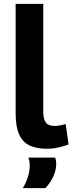

<svg xmlns="http://www.w3.org/2000/svg" viewBox="-20 -760 375 994"><path d="M204 -740V-184Q204 -153 211.5 -136Q219 -119 232.5 -113.5Q246 -108 263 -108Q275 -108 289.5 -110.5Q304 -113 320 -118L335 -12Q311 -3 282.5 3.5Q254 10 221 10Q170 10 134 -6.5Q98 -23 79.5 -63Q61 -103 61 -173V-740ZM98 214Q116 185 125 154Q134 123 134 96Q134 84 132 74Q130 64 127 56H265Q268 63 269.5 70.5Q271 78 271 87Q271 111 263.5 134Q256 157 243.5 177Q231 197 215 214Z"/></svg>

Font: Georama SemiExpanded SemiBold
Style: Regular
Weight: 600
Width: 6
Designer: Jean-Baptiste Levee
Foundry: Production Type
Version: Version 1.001